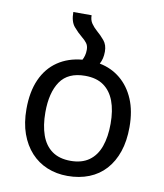

<svg xmlns="http://www.w3.org/2000/svg" viewBox="-85 -830 777 910"><g transform="rotate(10 303.0 -375.0)"><path d="M360 -541Q417 -530 460 -494.5Q503 -459 527 -402.5Q551 -346 551 -269Q551 -202 533.5 -150.5Q516 -99 483.5 -63Q451 -27 404.5 -8.5Q358 10 301 10Q248 10 203 -8.5Q158 -27 125 -63Q92 -99 73.5 -150.5Q55 -202 55 -269Q55 -352 81.5 -411.5Q108 -471 158 -505Q208 -539 276 -545Q281 -554 284.5 -566.5Q288 -579 288 -595Q288 -614 278.5 -626.5Q269 -639 255 -650Q234 -667 214 -690.5Q194 -714 194 -760H282Q282 -737 293 -721Q304 -705 320 -691Q340 -674 357 -653.5Q374 -633 374 -601Q374 -583 370.5 -568.5Q367 -554 360 -541ZM303 -63Q357 -63 392 -88Q427 -113 443.5 -159.5Q460 -206 460 -269Q460 -333 443 -378Q426 -423 391.5 -447.5Q357 -472 302 -472Q220 -472 183 -418Q146 -364 146 -269Q146 -206 162.5 -159.5Q179 -113 214 -88Q249 -63 303 -63Z"/></g></svg>

Font: Noto Sans Georgian
Style: Regular
Weight: 400
Designer: Monotype Design Team, Akaki Razmadze
Foundry: Google LLC
Version: Version 2.002